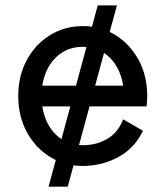

<svg xmlns="http://www.w3.org/2000/svg" viewBox="-20 -616 624 724"><path d="M420.9 -595.7H348.6L163.1 87.9H235.4ZM85 -293V-214.8H444.3L478.5 -293ZM444.3 -166Q426.3 -117.2 385 -92.8Q343.8 -68.4 292 -68.4Q256.8 -68.4 228.3 -82Q199.7 -95.7 179.2 -120.8Q158.7 -146 147.7 -179.9Q136.7 -213.9 136.7 -253.9Q136.7 -294.4 147.7 -328.1Q158.7 -361.8 179.2 -387Q199.7 -412.1 228.3 -425.8Q256.8 -439.5 292 -439.5Q327.1 -439.5 355.7 -425.8Q384.3 -412.1 404.8 -387Q425.3 -361.8 436.3 -328.1Q447.3 -294.4 447.3 -253.9Q447.3 -243.7 446.5 -234.1Q445.8 -224.6 444.3 -214.8H532.7Q533.7 -224.6 534.4 -234.4Q535.2 -244.1 535.2 -253.9Q535.2 -330.1 502.9 -389.6Q470.7 -449.2 415.8 -483.4Q360.8 -517.6 292 -517.6Q223.6 -517.6 168.5 -483.4Q113.3 -449.2 81.1 -389.6Q48.8 -330.1 48.8 -253.9Q48.8 -177.7 81.1 -118.2Q113.3 -58.6 168.5 -24.4Q223.6 9.8 292 9.8Q364.7 9.8 426.8 -24.2Q488.8 -58.1 519 -123Z"/></svg>

Font: Giphurs
Style: Regular
Weight: 400
Version: Version 2.010